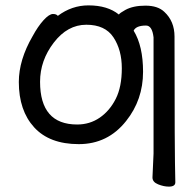

<svg xmlns="http://www.w3.org/2000/svg" viewBox="-20 -512 723 714"><path d="M267 -49Q314 -49 351 -74.5Q388 -100 410.5 -144.5Q433 -189 433 -258Q433 -326 402 -373Q371 -420 301 -420Q231 -420 180 -353.5Q129 -287 129 -208Q129 -49 267 -49ZM608 182Q589 182 568 173.5Q547 165 547 148L551 59V-373Q546 -417 523 -417Q486 -417 477 -398Q512 -341 512 -245Q512 -141 449 -62Q381 24 273 24Q164 24 107 -38.5Q50 -101 50 -207Q50 -289 101 -377Q121 -414 142 -437Q163 -460 177 -460Q190 -460 195 -453Q247 -492 309 -492Q380 -492 422 -458Q426 -464 446 -475Q475 -491 521 -491Q567 -491 591 -468Q629 -433 629 -376V-368Q629 60 632 166Q632 182 608 182Z"/></svg>

Font: LXGW WenKai Lite Medium
Style: Regular
Weight: 500
Designer: LXGW / Fontworks Inc.
Foundry: LXGW / Fontworks Inc.
Version: Version 1.511; March 25, 2025